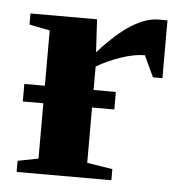

<svg xmlns="http://www.w3.org/2000/svg" viewBox="-41 -514 527 554"><g transform="rotate(5 222.0 -237.0)"><path d="M227.5 -204.1V-43.9L301.3 -32.2V0H26.9V-32.2L86.4 -43.9V-204.1H26.9V-254.9H86.4V-415L26.9 -426.8V-459H219.7L225.1 -363.8Q277.8 -422.4 319.6 -448Q361.3 -473.6 396 -473.6H422.4V-306.2H395L366.2 -367.7Q335.4 -367.7 296.4 -354.2Q257.3 -340.8 227.5 -322.8V-254.9H292V-204.1Z"/></g></svg>

Font: Tinos
Style: Bold
Weight: 700
Designer: Steve Matteson
Foundry: Monotype Imaging Inc.
Version: Version 1.23